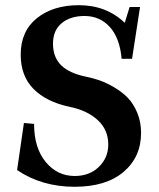

<svg xmlns="http://www.w3.org/2000/svg" viewBox="-20 -696 602 729"><path d="M263.2 13.2Q138.7 13.2 44.9 -50.3L70.8 -229L109.4 -225.6Q109.4 -134.8 153.3 -81.3Q197.3 -27.8 263.7 -27.8Q319.8 -27.8 355.5 -62.5Q391.1 -97.2 391.1 -147.5Q391.1 -203.1 351.1 -240Q311 -276.9 244.1 -290.5Q155.8 -309.1 107.2 -358.4Q58.6 -407.7 58.6 -488.3Q58.6 -577.6 120.1 -627Q181.6 -676.3 279.3 -676.3Q383.8 -676.3 453.6 -609.4L472.2 -669.4H511.7L481.4 -472.7H441.9Q434.6 -552.2 396.7 -593.8Q358.9 -635.3 300.8 -635.3Q247.1 -635.3 214.1 -607.9Q181.2 -580.6 181.2 -530.3Q181.2 -479 211.9 -448.5Q242.7 -418 306.6 -404.8Q333 -399.4 357.9 -390.9Q382.8 -382.3 412.6 -365Q442.4 -347.7 464.4 -325.4Q486.3 -303.2 501 -268.3Q515.6 -233.4 515.6 -191.4Q515.6 -99.6 449 -43.2Q382.3 13.2 263.2 13.2Z"/></svg>

Font: Elstob 8pt SemiBold
Style: Regular
Weight: 600
Designer: Peter S. Baker
Version: Version 1.015